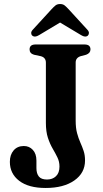

<svg xmlns="http://www.w3.org/2000/svg" viewBox="-20 -920 511 954"><path d="M402.5 -122.5Q402.5 -60.5 349.2 -23.2Q296 14 206.5 14Q122 14 75.5 -21.5Q29 -57 29 -116Q29 -151 47.8 -172.8Q66.5 -194.5 98.5 -194.5Q125.5 -194.5 143.2 -175.2Q161 -156 161 -122V-85Q161 -58 173 -43Q185 -28 213.5 -28Q241 -28 258.2 -44.5Q275.5 -61 275.5 -92.5Q275.5 -117 265.2 -138Q255 -159 241.5 -182Q228 -205 218 -235.5Q208 -266 208 -309.5V-608.5Q208 -634.5 182 -641L149 -648Q127 -654.5 127 -674.5Q127 -699 156.5 -699H400Q429.5 -699 429.5 -674.5Q429.5 -656 408 -648L381 -641Q356 -633 356 -609.5V-320.5Q356 -284 363 -258.2Q370 -232.5 379.2 -211.8Q388.5 -191 395.5 -170.2Q402.5 -149.5 402.5 -122.5ZM416.5 -743Q404 -732.5 383 -745.5L278.5 -808L174 -745.5Q153 -732.5 140.5 -743Q135.5 -747 135 -755.2Q134.5 -763.5 143 -772.5L235.5 -873.5Q246.5 -885.5 255.5 -892.8Q264.5 -900 278.5 -900Q292.5 -900 301.5 -892.8Q310.5 -885.5 321.5 -873.5L414 -772.5Q422.5 -763.5 421.8 -755.2Q421 -747 416.5 -743Z"/></svg>

Font: Fraunces 72pt Soft SemiBold
Style: Regular
Weight: 600
Version: Version 1.000;[b76b70a41]